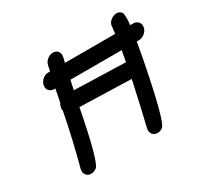

<svg xmlns="http://www.w3.org/2000/svg" viewBox="-151 -890 1122 1083"><g transform="rotate(-30 410.5 -348.5)"><path d="M746 -510Q738 -465 728 -409Q656 -39 625 -17Q610 -4 591 -4Q569 -4 558 -19Q550 -30 550 -44Q550 -49 551 -55Q585 -198 616 -341L281 -351Q219 -30 187 -5Q170 8 149 8Q130 7 119 -7Q111 -17 111 -30Q111 -35 112 -40V-43Q157 -211 190 -380Q188 -385 188 -392Q188 -396 189 -400Q192 -416 199 -425Q207 -467 216 -510H207Q187 -510 175 -525Q167 -535 167 -549Q167 -554 168 -559Q172 -579 189 -593.5Q206 -608 226 -608H238Q242 -627 246 -645Q251 -666 268.5 -679Q286 -692 306 -692Q326 -691 337 -677Q344 -667 344 -654Q344 -649 343 -644V-641Q339 -625 335 -608H662L668 -658V-660Q672 -679 690 -692Q708 -705 728 -705Q749 -703 758 -689Q763 -681 763 -656Q763 -637 760 -608H780Q800 -608 812 -594Q821 -583 821 -569Q821 -564 820 -559Q816 -539 798.5 -524.5Q781 -510 761 -510ZM314 -510Q308 -479 301 -449L635 -439Q642 -475 648 -510Z"/></g></svg>

Font: Bad Comic
Style: Italic
Weight: 400
Italic angle: -11°
Designer: GGBotNet
Foundry: GGBotNet
Version: 0.95